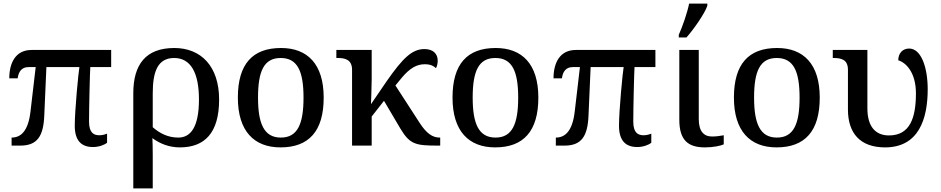

<svg xmlns="http://www.w3.org/2000/svg" viewBox="-20 -816 5271 1076"><path d="M501 8C533 8 564 -3 580 -16V-67C567 -62 553 -58 537 -58C508 -58 479 -69 479 -134C479 -217 484 -414 486 -440H603V-536H157C67 -536 32 -463 32 -377H79C84 -414 101 -440 140 -440H180L151 -192C138 -77 94 -45 45 -45V0H94C189 0 223 -53 228 -166L240 -440H425C420 -413 399 -200 399 -111C399 -26 438 8 501 8Z M727 240H836V49C836 13 835 -24 834 -42C877 -10 929 10 988 10C1126 10 1208 -70 1208 -258C1208 -445 1106 -547 957 -547C798 -547 727 -456 727 -293ZM979 -45C921 -45 875 -69 836 -103V-293C836 -413 863 -491 956 -491C1050 -491 1095 -406 1095 -259C1095 -101 1047 -45 979 -45Z M1552 10C1711 10 1794 -81 1794 -269C1794 -457 1703 -547 1555 -547C1395 -547 1313 -457 1313 -269C1313 -81 1404 10 1552 10ZM1554 -45C1460 -45 1426 -122 1426 -269C1426 -417 1459 -491 1553 -491C1647 -491 1681 -417 1681 -269C1681 -122 1648 -45 1554 -45Z M1953 0H2063V-163L2132 -251L2224 -95C2277 -7 2309 0 2433 0H2447V-45H2444C2402 -45 2369 -71 2334 -124L2196 -337L2233 -382C2278 -435 2316 -456 2361 -456C2396 -456 2413 -444 2423 -434C2429 -443 2433 -461 2433 -476C2433 -514 2408 -541 2359 -541C2289 -541 2238 -491 2147 -361L2059 -232C2059 -232 2063 -334 2063 -370V-536H1865V-491H1874C1913 -491 1953 -482 1953 -425Z M2755 10C2914 10 2997 -81 2997 -269C2997 -457 2906 -547 2758 -547C2598 -547 2516 -457 2516 -269C2516 -81 2607 10 2755 10ZM2757 -45C2663 -45 2629 -122 2629 -269C2629 -417 2662 -491 2756 -491C2850 -491 2884 -417 2884 -269C2884 -122 2851 -45 2757 -45Z M3551 8C3583 8 3614 -3 3630 -16V-67C3617 -62 3603 -58 3587 -58C3558 -58 3529 -69 3529 -134C3529 -217 3534 -414 3536 -440H3653V-536H3207C3117 -536 3082 -463 3082 -377H3129C3134 -414 3151 -440 3190 -440H3230L3201 -192C3188 -77 3144 -45 3095 -45V0H3144C3239 0 3273 -53 3278 -166L3290 -440H3475C3470 -413 3449 -200 3449 -111C3449 -26 3488 8 3551 8Z M3784 -606H3827C3869 -653 3931 -743 3944 -784V-796H3842C3832 -745 3804 -665 3784 -621ZM3931 10C3977 10 4019 1 4036 -7V-58C4015 -54 3994 -51 3970 -51C3924 -51 3896 -81 3896 -148V-536H3787V-145C3787 -30 3836 10 3931 10Z M4332 10C4491 10 4574 -81 4574 -269C4574 -457 4483 -547 4335 -547C4175 -547 4093 -457 4093 -269C4093 -81 4184 10 4332 10ZM4334 -45C4240 -45 4206 -122 4206 -269C4206 -417 4239 -491 4333 -491C4427 -491 4461 -417 4461 -269C4461 -122 4428 -45 4334 -45Z M4940 10C5129 10 5179 -150 5179 -316C5179 -437 5143 -544 5075 -544C5039 -544 5014 -518 5014 -478C5058 -465 5113 -409 5113 -293C5113 -156 5080 -57 4962 -57C4886 -57 4841 -107 4841 -209V-536H4647V-491H4651C4695 -491 4732 -482 4732 -425V-202C4732 -70 4800 10 4940 10Z"/></svg>

Font: Noto Serif Thai Medium
Style: Regular
Weight: 500
Designer: Monotype Design Team
Foundry: Monotype Imaging Inc.
Version: Version 1.901;PS 001.901;hotconv 1.0.88;makeotf.lib2.5.64775